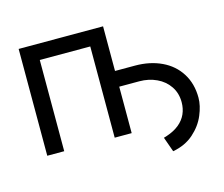

<svg xmlns="http://www.w3.org/2000/svg" viewBox="-96 -657 1073 921"><g transform="rotate(-15 441.0 -197.0)"><path d="M452.3 -308.7H585.6Q659.2 -308.7 717 -281.4Q774.9 -254.1 807.3 -202.5Q839.8 -150.9 839.8 -81.5Q839.8 -42.1 820.4 4.1Q801.1 50.4 759.7 87.2Q718.2 124 656.1 135.4L629.8 61.5Q634 60.4 637.8 59.2Q641.6 58 645.7 56.6Q682.3 44.5 707.2 24.3Q732 4.1 744.1 -22.8Q756.2 -49.7 756.2 -81.5Q756.2 -126.4 733.4 -160.2Q710.6 -194.1 671.4 -212.4Q632.3 -230.7 585.6 -230.7H452.3ZM67 -530.4H486.2V0H401.9V-453H151.2V0H67Z"/></g></svg>

Font: Pretendard Variable
Style: Regular
Weight: 400
Designer: Base glyphs from Inter by Rasmus Andersson; Hangul glyphs from Noto Sans CJK(Source Han Sans) by Jang Soo-young and Kang
Foundry: Kil Hyung-jin
Version: Version 1.100;FEAKit 1.0